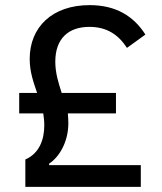

<svg xmlns="http://www.w3.org/2000/svg" viewBox="-20 -730 632 750"><path d="M530 0V-85H172V-91C211 -116 247 -175 247 -249C247 -262 246 -275 245 -287H433V-367H221C209 -405 196 -443 196 -489C196 -579 247 -625 329 -625C397 -625 442 -595 476 -543L548 -595C502 -667 433 -710 330 -710C184 -710 96 -624 96 -500C96 -449 111 -408 125 -367H55V-287H149C151 -273 153 -257 153 -241C153 -185 134 -131 79 -107V0Z"/></svg>

Font: IBM Plex Arabic Text
Style: Regular
Weight: 450
Designer: Mike Abbink, Paul van der Laan, Pieter van Rosmalen, Wael Morcos, Khajak Apelian
Foundry: Bold Monday
Version: Version 1.0